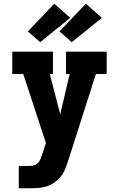

<svg xmlns="http://www.w3.org/2000/svg" viewBox="-20 -1013 640 1033"><path d="M81 0V-120H135Q149 -120 162.5 -123.5Q176 -127 185 -137Q194 -147 199 -160Q204 -173 208 -186L227 -244L105 -615H46V-735H265V-615H248L304 -398L355 -615H335V-735H554V-615H496L347 -149Q340 -127 331 -104.5Q322 -82 307 -63.5Q292 -45 272.5 -31Q253 -17 230 -10Q207 -3 183 -1.5Q159 0 135 0ZM366 -786 300 -844 442 -993 528 -917ZM196 -786 130 -844 272 -993 358 -917Z"/></svg>

Font: Iosevka Slab Heavy Extended
Style: Regular
Weight: 900
Width: 7
Monospace: yes
Designer: Belleve Invis
Foundry: Belleve Invis
Version: Version 11.1.0; ttfautohint (v1.8.3)